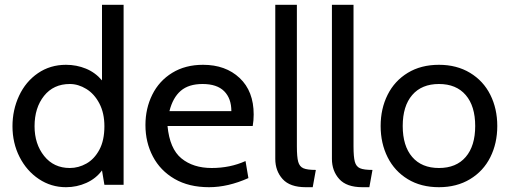

<svg xmlns="http://www.w3.org/2000/svg" viewBox="-20 -770 2124 800"><path d="M495 -750V0H415L405 -60Q380 -26 340 -8Q300 10 255 10Q193 10 142 -24Q91 -58 61.5 -116Q32 -174 32 -244Q32 -312 59.5 -371Q87 -430 138 -465Q189 -500 255 -500Q299 -500 338 -484Q377 -468 405 -435V-750ZM415 -244Q415 -299 394 -339Q373 -379 339.5 -399.5Q306 -420 271 -420Q203 -420 163.5 -370.5Q124 -321 124 -244Q124 -170 164 -120Q204 -70 271 -70Q307 -70 340 -88.5Q373 -107 394 -146Q415 -185 415 -244Z M586 -249Q586 -318 614.5 -375.5Q643 -433 697.5 -466.5Q752 -500 826 -500Q920 -500 978.5 -445Q1037 -390 1037 -293Q1037 -268 1033 -245H678Q687 -150 736 -110Q785 -70 862 -70Q939 -70 1003 -99L1015 -28Q930 10 851 10Q767 10 707.5 -24.5Q648 -59 617 -118Q586 -177 586 -249ZM944 -307Q944 -360 914 -390Q884 -420 824 -420Q766 -420 733 -391.5Q700 -363 686 -307Z M1127 -108V-750H1217V-160Q1217 -116 1222.5 -96Q1228 -76 1244 -69Q1260 -62 1296 -62L1283 10H1254Q1188 10 1157.5 -24Q1127 -58 1127 -108Z M1363 -108V-750H1453V-160Q1453 -116 1458.5 -96Q1464 -76 1480 -69Q1496 -62 1532 -62L1519 10H1490Q1424 10 1393.5 -24Q1363 -58 1363 -108Z M1566 -245Q1566 -317 1595 -375Q1624 -433 1679 -466.5Q1734 -500 1809 -500Q1883 -500 1938.5 -466.5Q1994 -433 2023 -375Q2052 -317 2052 -245Q2052 -173 2023 -115Q1994 -57 1938.5 -23.5Q1883 10 1809 10Q1734 10 1679 -23.5Q1624 -57 1595 -115Q1566 -173 1566 -245ZM1960 -245Q1960 -328 1920.5 -374Q1881 -420 1809 -420Q1737 -420 1697.5 -374Q1658 -328 1658 -245Q1658 -162 1697.5 -116Q1737 -70 1809 -70Q1881 -70 1920.5 -116Q1960 -162 1960 -245Z"/></svg>

Font: Cabin
Style: Regular
Weight: 400
Designer: Pablo Impallari
Foundry: Pablo Impallari. http://www.impallari.com Igino Marini. http://www.ikern.com
Version: Version 2.200